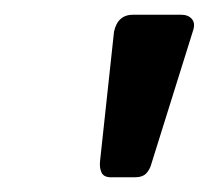

<svg xmlns="http://www.w3.org/2000/svg" viewBox="-20 -730 284 261"><path d="M116 -511 135 -687Q140 -710 161 -710H226Q236 -710 241 -704Q246 -698 242 -687L186 -508Q184 -500 179 -494.5Q174 -489 163 -489H131Q121 -489 118 -495.5Q115 -502 116 -511Z"/></svg>

Font: SVN-Rubik
Style: Italic
Weight: 400
Italic angle: -12°
Designer: Hubert and Fischer
Foundry: Hubert & Fischer
Version: Version 2.101; ttfautohint (v1.8.3)